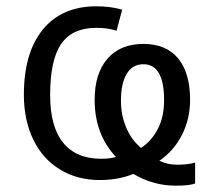

<svg xmlns="http://www.w3.org/2000/svg" viewBox="-20 -565 680 613"><path d="M366.2 -243.2Q366.2 -197.3 382.8 -158Q399.4 -118.7 430.2 -92.8Q463.4 -114.3 483.6 -152.8Q503.9 -191.4 503.9 -245.1Q503.9 -359.9 438 -359.9Q402.8 -359.9 384.5 -329.3Q366.2 -298.8 366.2 -243.2ZM541 27.8Q469.2 27.8 405.8 -9.8Q358.9 9.8 298.8 9.8Q226.1 9.8 170.9 -24.2Q115.7 -58.1 85.9 -120.1Q56.2 -182.1 56.2 -262.2Q56.2 -396.5 116.7 -470.7Q177.2 -544.9 288.1 -544.9Q332.5 -544.9 370.1 -534.2L352.1 -466.8Q325.7 -476.1 287.1 -476.1Q210.9 -476.1 175.5 -425Q140.1 -374 140.1 -261.2Q140.1 -160.6 181.6 -109.4Q223.1 -58.1 303.2 -58.1Q321.3 -58.1 334.2 -60.3Q347.2 -62.5 350.1 -64Q282.2 -136.2 282.2 -246.1Q282.2 -330.6 323.2 -377.7Q364.3 -424.8 438 -424.8Q510.3 -424.8 548.6 -378.7Q586.9 -332.5 586.9 -246.1Q586.9 -185.1 560.8 -134Q534.7 -83 488.8 -51.8Q514.2 -39.1 546.9 -39.1Q579.1 -39.1 603 -45.9V21Q584 27.8 541 27.8Z"/></svg>

Font: XL-Viking
Style: Regular
Weight: 400
Foundry: Ascender Corporation
Version: Version 1.10 March 23, 2015